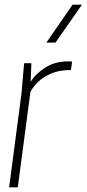

<svg xmlns="http://www.w3.org/2000/svg" viewBox="-20 -800 370 820"><path d="M56 0H19L72 -403L83 -530H114L111 -450Q129 -482 171 -510Q213 -538 273 -538L288 -537L283 -501Q233 -501 198.5 -486Q164 -471 142.5 -450Q121 -429 110 -408ZM217 -618H178L290 -780H330Z"/></svg>

Font: Tanohe Sans ExtraLight
Style: Italic
Weight: 200
Designer: Village Type and Design LLC & Cristiano Sobral
Foundry: Cooper Hewitt Smithsonian Design Museum
Version: Version 1.00;September 29, 2021;FontCreator 13.0.0.2655 64-b